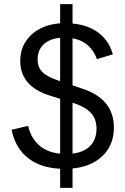

<svg xmlns="http://www.w3.org/2000/svg" viewBox="-20 -817 607 929"><path d="M292 0Q186 0 120.5 -48.5Q55 -97 36 -189L116 -208Q126 -164 150.5 -133.5Q175 -103 212 -87.5Q249 -72 300 -72Q347 -72 379.5 -86Q412 -100 429.5 -127.5Q447 -155 447 -194Q447 -241 420.5 -270Q394 -299 340 -317L223 -354Q151 -376 114.5 -418Q78 -460 78 -522Q78 -577 105.5 -618Q133 -659 181.5 -682Q230 -705 296 -705Q356 -705 403 -687.5Q450 -670 481.5 -636Q513 -602 526 -554L449 -531Q429 -584 389.5 -609.5Q350 -635 291 -635Q231 -635 196.5 -607Q162 -579 162 -529Q162 -491 185.5 -468Q209 -445 263 -427L378 -388Q453 -364 492 -317Q531 -270 531 -200Q531 -139 502 -94Q473 -49 419.5 -24.5Q366 0 292 0ZM271 92V-797H331V92Z"/></svg>

Font: TikTok Sans 24pt
Style: Regular
Weight: 400
Version: Version 4.000